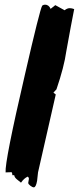

<svg xmlns="http://www.w3.org/2000/svg" viewBox="-20 -760 338 823"><path d="M87 -441Q151 -720 161 -736Q167 -740 173 -740Q189 -740 197 -722L217 -738L257 -716Q268 -725 279 -725Q288 -725 298 -721Q286 -661 264 -539Q255 -474 222 -377L209 -363L219 -355L143 -21Q141 -3 139 15Q134 43 125 43Q119 43 110 36Q101 29 101 24Q101 21 102.5 15Q104 9 104 6Q104 1 99 -3Q83 4 70 23Q61 16 51.5 8Q42 0 41 -9H33Q33 -17 30 -22L4 -21Q0 -67 87 -441Z"/></svg>

Font: Ode an Erik AH
Style: Regular
Weight: 400
Designer: Andreas Höfeld
Foundry: Fontgrube AH
Version: Version 2.00